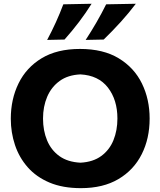

<svg xmlns="http://www.w3.org/2000/svg" viewBox="-20 -988 854 1022"><path d="M410.5 13.5Q314 13.5 243.5 -16.2Q173 -46 127.5 -97.8Q82 -149.5 59.8 -216Q37.5 -282.5 37.5 -356Q37.5 -460 78.8 -544.2Q120 -628.5 201.8 -678Q283.5 -727.5 406 -727.5Q530 -727.5 612.2 -677.5Q694.5 -627.5 735.5 -543.5Q776.5 -459.5 776.5 -357Q776.5 -250.5 734.2 -166.8Q692 -83 610.5 -34.8Q529 13.5 410.5 13.5ZM408 -122Q475.5 -125.5 519.2 -157.8Q563 -190 584 -242Q605 -294 605 -357Q605 -456.5 554.5 -521.8Q504 -587 408 -592Q341.5 -589 297.5 -557Q253.5 -525 231.2 -473Q209 -421 209 -357Q209 -293 230.5 -241Q252 -189 296 -157.2Q340 -125.5 408 -122ZM436 -775.5Q467 -823 494.2 -870.2Q521.5 -917.5 545 -965L703 -968Q666 -919 622.5 -871Q579 -823 532 -777.5ZM231 -775.5Q281.5 -870 317 -965L467.5 -968Q437 -919 400.5 -871Q364 -823 323.5 -777.5Z"/></svg>

Font: Commissioner Flair
Style: Bold
Weight: 700
Designer: Kostas Bartsokas
Foundry: Kostas Bartsokas
Version: Version 1.000; ttfautohint (v1.8.3)